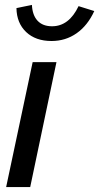

<svg xmlns="http://www.w3.org/2000/svg" viewBox="-20 -762 404 782"><path d="M5 0 113 -509H210L103 0ZM190 -595Q125 -595 86.5 -631.5Q48 -668 47 -729L110 -742Q112 -700 133 -677.5Q154 -655 192 -655Q261 -655 300 -737L364 -717Q337 -658 292 -626.5Q247 -595 190 -595Z"/></svg>

Font: Red Hat Display SemiBold
Style: Italic
Weight: 600
Italic angle: -12°
Designer: Pentagram, MCKL
Foundry: Pentagram, MCKL
Version: Version 1.023